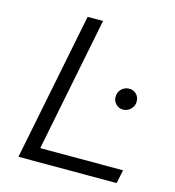

<svg xmlns="http://www.w3.org/2000/svg" viewBox="-105 -789 799 878"><g transform="rotate(15 294.5 -350.0)"><path d="M62 0 202 -700H275L148 -64H540L527 0ZM468 -332Q448 -332 434 -346Q420 -360 420 -379Q420 -403 435.5 -417.5Q451 -432 472 -432Q491 -432 505 -418.5Q519 -405 519 -384Q519 -362 503.5 -347Q488 -332 468 -332Z"/></g></svg>

Font: MOST Montserrat
Style: Italic
Weight: 400
Italic angle: -11.3°
Designer: Julieta Ulanovsky
Foundry: Julieta Ulanovsky
Version: Version 8.000;March 11, 2024;FontCreator 15.0.0.2926 64-bit